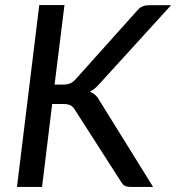

<svg xmlns="http://www.w3.org/2000/svg" viewBox="-20 -738 696 758"><path d="M195.5 -404H228Q245.5 -404 256.8 -408.8Q268 -413.5 278.5 -425L520 -694.5Q531 -708 542.8 -712.8Q554.5 -717.5 570.5 -717.5H655.5L374.5 -409Q354.5 -385.5 334.5 -376Q347.5 -371 357 -362.2Q366.5 -353.5 374 -339L584.5 0H498.5Q479 0 471 -5.5Q463 -11 457.5 -21L276 -304Q268.5 -317 258.2 -322.2Q248 -327.5 227 -327.5H186L146 0H47L135 -718H234.5Z"/></svg>

Font: Lato Medium
Style: Italic
Weight: 500
Italic angle: -7°
Designer: Lukasz Dziedzic
Foundry: tyPoland Lukasz Dziedzic
Version: Version 2.006; 2014-01-15